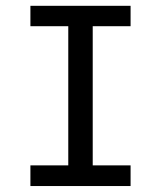

<svg xmlns="http://www.w3.org/2000/svg" viewBox="-20 -624 540 644"><path d="M82 -604.5H418V-536.1H291V-69.3H418V0H82V-69.3H209V-536.1H82Z"/></svg>

Font: BabelStone Pseudographica Colour
Style: Regular
Weight: 400
Designer: Andrew West
Foundry: BabelStone
Version: Version 16.0.0